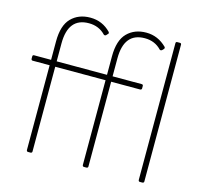

<svg xmlns="http://www.w3.org/2000/svg" viewBox="-108 -876 1051 995"><g transform="rotate(15 417.5 -378.0)"><path d="M439 0H425Q418 0 417 -8V-463H147V-8Q147 -1 139 0H125Q118 0 117 -8V-463H26Q19 -463 18 -471V-484Q18 -492 26 -492H117V-591Q117 -677 156 -716.5Q195 -756 258 -756Q323 -756 368 -709Q370 -707 370 -701Q369 -699 359 -689Q357 -687 352 -687Q349 -687 347 -689Q312 -726 258 -726Q147 -726 147 -588V-492H417V-591Q417 -677 456 -716.5Q495 -756 558 -756Q621 -756 668 -709Q670 -706 670 -703Q669 -699 666 -696Q663 -693 660 -690Q657 -687 652 -687Q649 -687 647 -689Q612 -726 558 -726Q447 -726 447 -588V-492H603Q611 -492 611 -484V-471Q611 -464 603 -463H447V-8Q447 -1 439 0ZM739 0H725Q718 0 717 -8V-742Q717 -750 725 -750H739Q747 -750 747 -742V-8Q747 -1 739 0Z"/></g></svg>

Font: YamahaIndonesia935. App Thin
Style: Regular
Weight: 100
Designer: Dalton Maag Ltd
Foundry: Dalton Maag Ltd
Version: Version 1.002